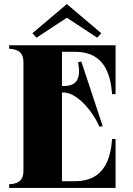

<svg xmlns="http://www.w3.org/2000/svg" viewBox="-20 -922 654 942"><path d="M349 -668C495 -668 523 -552 530 -460H547V-700H25V-683C60 -680 95 -672 95 -616V-84C95 -29 60 -20 25 -18V0H547V-240H530C523 -149 495 -33 349 -33H284V-468H294C350 -468 427 -392 468 -300L484 -303L379 -620L363 -617C378 -540 359 -500 294 -500H284V-668ZM477 -759 308 -902 139 -759 159 -737 308 -835 457 -737Z"/></svg>

Font: Sprat Condesed
Style: Bold
Weight: 700
Width: 3
Designer: Ethan Nakache
Foundry: Collletttivo
Version: Version 2.000;Glyphs 3.2 (3217)